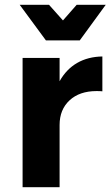

<svg xmlns="http://www.w3.org/2000/svg" viewBox="-20 -779 460 799"><path d="M406 -544V-399Q398 -400 382 -400Q311 -400 269.5 -361.5Q228 -323 228 -259V0H74V-538H228V-441Q256 -491 301 -517Q346 -543 406 -544ZM299 -759H420L312 -611H171L62 -759H184L242 -694Z"/></svg>

Font: Gontserrat SemiBold
Style: Regular
Weight: 600
Designer: Julieta Ulanovsky
Foundry: Julieta Ulanovsky
Version: Version 6.001